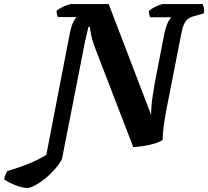

<svg xmlns="http://www.w3.org/2000/svg" viewBox="-163 -724 1024 945"><path d="M-28 201Q-53 201 -87.5 187.5Q-122 174 -143 158Q-140 144 -135 133.5Q-130 123 -127 118Q-69 101 -19 80.5Q31 60 65 38L181 -562Q188 -596 198 -616Q208 -636 215 -640H122Q120 -645 117.5 -653.5Q115 -662 116 -671Q123 -678 137.5 -685.5Q152 -693 166.5 -698.5Q181 -704 186 -704H372L581 -158Q581 -184 583 -206.5Q585 -229 589 -255.5Q593 -282 599 -317L646 -559Q654 -595 664 -615Q674 -635 681 -639H576Q574 -644 572 -651Q570 -658 570 -670Q577 -677 591 -685Q605 -693 619.5 -698.5Q634 -704 639 -704H834Q837 -699 840 -687.5Q843 -676 840 -658L798 -646Q775 -641 762 -630.5Q749 -620 741.5 -602Q734 -584 728 -551L658 -195Q645 -127 641 -88.5Q637 -50 638 -36Q621 -24 594.5 -16.5Q568 -9 541 -5Q514 -1 493 0L308 -480Q292 -521 286 -549.5Q280 -578 280 -591H272Q271 -584 267 -569Q263 -554 256 -522L142 59Q129 84 106.5 109.5Q84 135 58.5 155.5Q33 176 9.5 188.5Q-14 201 -28 201Z"/></svg>

Font: Texturina 12pt ExtraBold
Style: Italic
Weight: 800
Italic angle: -11°
Designer: Guillermo Torres Carreño
Foundry: Omnibus-Type
Version: Version 1.002